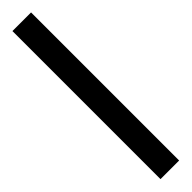

<svg xmlns="http://www.w3.org/2000/svg" viewBox="15 -1004 430 430"><g transform="rotate(45 229.5 -789.5)"><path d="M-5 -760V-819H464V-760Z"/></g></svg>

Font: Noto Serif Malayalam
Style: Regular
Weight: 400
Designer: Indian type Foundry, Jelle Bosma, Monotype Design Team
Foundry: Monotype Imaging Inc.
Version: Version 2.103